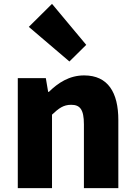

<svg xmlns="http://www.w3.org/2000/svg" viewBox="-20 -973 698 993"><path d="M72 0H249V-380C284 -413 308 -431 348 -431C393 -431 414 -408 414 -330V0H592V-352C592 -494 539 -583 415 -583C338 -583 280 -544 233 -498H229L217 -569H72ZM339 -655 426 -741 249 -953 129 -834Z"/></svg>

Font: Noto Sans CJK JP Black
Style: Regular
Weight: 900
Designer: Ryoko NISHIZUKA (kana & ideographs); Paul D. Hunt (Latin, Greek & Cyrillic); Wenlong ZHANG (bopomofo); Sandoll Communica
Foundry: Adobe Systems Incorporated
Version: Version 1.004;PS 1.004;hotconv 1.0.82;makeotf.lib2.5.63406